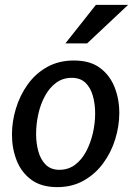

<svg xmlns="http://www.w3.org/2000/svg" viewBox="-20 -754 545 787"><path d="M215 13Q149 13 108 -17.5Q67 -48 48 -97Q29 -146 29 -203Q29 -256 45.5 -310Q62 -364 94 -408.5Q126 -453 173.5 -479.5Q221 -506 283 -506Q349 -506 389.5 -476Q430 -446 449.5 -397Q469 -348 469 -291Q469 -238 452.5 -184Q436 -130 403.5 -85.5Q371 -41 323.5 -14Q276 13 215 13ZM223 -58Q260 -58 287.5 -78.5Q315 -99 333 -133Q351 -167 360.5 -207.5Q370 -248 370 -289Q370 -328 360.5 -361.5Q351 -395 330 -415Q309 -435 274 -435Q238 -435 210.5 -415Q183 -395 164.5 -361Q146 -327 137 -286Q128 -245 128 -205Q128 -166 137.5 -132.5Q147 -99 168 -78.5Q189 -58 223 -58ZM373 -734H505L337 -576H248Z"/></svg>

Font: Rosario SemiBold
Style: Italic
Weight: 600
Italic angle: -8.05°
Designer: Hector Gatti
Foundry: Omnibus Type
Version: Version 1.101; ttfautohint (v1.8.1.43-b0c9)